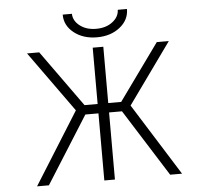

<svg xmlns="http://www.w3.org/2000/svg" viewBox="-60 -990 1120 1055"><g transform="rotate(-5 500.0 -463.0)"><path d="M472.7 1V-369.1H400.4L167 1H101.6L350.6 -396.5L110.4 -731.4H177.7L400.4 -420.9H472.7V-731.4H531.2V-420.9H602.5L826.2 -731.4H892.6L652.3 -396.5L901.4 1H835.9L602.5 -369.1H531.2V1ZM324.2 -926.8H375Q376 -887.7 411.6 -860.4Q447.3 -833 501.5 -833Q555.7 -833 591.3 -860.4Q627 -887.7 627.9 -926.8H678.7Q678.7 -866.2 627.9 -826.2Q577.1 -786.1 501.5 -786.1Q425.8 -786.1 375 -826.2Q324.2 -866.2 324.2 -926.8Z"/></g></svg>

Font: Gen Shin Gothic Monospace Light
Style: Regular
Weight: 300
Designer: [Source Han Sans]
Ryoko NISHIZUKA  (kana & ideographs); Paul D. Hunt (Latin, Greek & Cyrillic); Wenlong ZHANG  (bopomofo
Version: Version 1.002.20150607